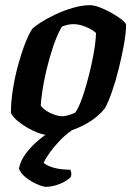

<svg xmlns="http://www.w3.org/2000/svg" viewBox="-20 -520 523 740"><path d="M161 0Q149 0 129.5 -7Q110 -14 88.5 -26Q67 -38 49 -53Q31 -68 22 -84Q22 -128 30 -177.5Q38 -227 51 -273.5Q64 -320 78 -355.5Q92 -391 104 -408Q114 -419 138.5 -434.5Q163 -450 195 -465Q227 -480 262 -490Q297 -500 327 -500Q342 -500 363.5 -492Q385 -484 407.5 -471.5Q430 -459 446.5 -446.5Q463 -434 466 -425Q466 -395 458 -350Q450 -305 438 -256.5Q426 -208 411.5 -166.5Q397 -125 384 -102Q357 -69 318.5 -46.5Q280 -24 238.5 -12Q197 0 161 0ZM222 -72Q228 -72 236 -74Q244 -76 253 -79Q262 -82 269 -85Q280 -99 291.5 -128.5Q303 -158 313.5 -195.5Q324 -233 332.5 -271.5Q341 -310 345.5 -342Q350 -374 350 -393Q339 -403 324 -410.5Q309 -418 293.5 -422.5Q278 -427 264 -427Q252 -427 241 -424.5Q230 -422 218 -417Q199 -383 184.5 -339.5Q170 -296 159.5 -252Q149 -208 143.5 -171Q138 -134 137 -113Q144 -103 158 -93.5Q172 -84 189.5 -78Q207 -72 222 -72ZM157 200Q146 200 123 190Q100 180 79.5 164Q59 148 53 129Q59 100 78 74Q97 48 122.5 25.5Q148 3 176 -14L256 -17Q230 1 208 24.5Q186 48 170.5 70Q155 92 148 108Q163 120 189 127Q215 134 251 134Q253 138 254.5 145Q256 152 253 162Q238 178 210 189Q182 200 157 200Z"/></svg>

Font: Texturina 12pt
Style: Bold Italic
Weight: 700
Italic angle: -11°
Designer: Guillermo Torres Carreño
Foundry: Omnibus-Type
Version: Version 1.002